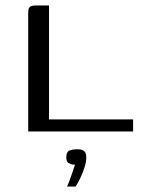

<svg xmlns="http://www.w3.org/2000/svg" viewBox="-20 -480 517 701"><path d="M159 -460V-44H466V0H83V-427Q83 -438 84 -445Q85 -452 91 -456Q97 -460 110 -460ZM225 201Q232 185 237 170.5Q242 156 246.5 143.5Q251 131 254 121Q252 121 250 121Q248 121 246 121Q238 120 230 115Q222 110 222 94Q222 75 233 70Q244 65 263 65Q273 65 280 67.5Q287 70 291 76.5Q295 83 295 96Q295 112 288 133Q281 154 272 172.5Q263 191 256 201Z"/></svg>

Font: Genos
Style: Regular
Weight: 400
Designer: Robert E. Leuschke
Foundry: Robert E. Leuschke
Version: Version 1.010